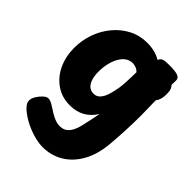

<svg xmlns="http://www.w3.org/2000/svg" viewBox="-233 -680 1083 1083"><g transform="rotate(45 309.0 -138.0)"><path d="M29 -242Q29 -304 49 -360Q69 -416 106 -460Q143 -504 192.5 -529.5Q242 -555 301 -555Q332 -555 360 -548Q388 -541 410 -527Q416 -544 430.5 -549Q445 -554 475 -554Q529 -554 548 -545.5Q567 -537 566 -517L565 -484Q574 -475 578.5 -463Q583 -451 583 -426Q583 -382 564 -360V-341Q564 -321 565 -299Q566 -277 566 -236Q566 -182 563 -118Q560 -54 555 0Q547 88 512 150.5Q477 213 422 246Q367 279 299 279Q270 279 233 269.5Q196 260 158 241.5Q120 223 88 196Q73 182 66 171Q59 160 59 145Q59 129 71 109.5Q83 90 99 75.5Q115 61 128 61Q138 61 149.5 66Q161 71 171 78Q190 90 208.5 101.5Q227 113 246 120Q265 127 284 127Q307 127 323 117Q339 107 351 86Q363 65 370 34Q377 4 381 -14.5Q385 -33 388 -47.5Q391 -62 394 -80Q368 -38 329.5 -17Q291 4 241 4Q177 4 129 -29.5Q81 -63 55 -119Q29 -175 29 -242ZM289 -137Q312 -137 327.5 -153.5Q343 -170 352.5 -199Q362 -228 368 -266Q370 -278 371.5 -297Q373 -316 373.5 -337Q374 -358 374.5 -374Q375 -390 375 -394Q364 -406 349.5 -411Q335 -416 324 -416Q301 -416 282 -403Q263 -390 249.5 -366.5Q236 -343 228.5 -312Q221 -281 221 -245Q221 -210 229.5 -185.5Q238 -161 253 -149Q268 -137 289 -137Z"/></g></svg>

Font: Playpen Sans ExtraBold
Style: Regular
Weight: 800
Designer: Laura Meseguer, Veronika Burian, José Scaglione
Foundry: TypeTogether
Version: Version 1.001